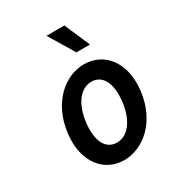

<svg xmlns="http://www.w3.org/2000/svg" viewBox="-174 -832 886 957"><g transform="rotate(-30 269.0 -353.5)"><path d="M85 -245C65 -82 153 12 263 12C374 12 485 -82 505 -245C525 -409 437 -503 326 -503C216 -503 105 -409 85 -245ZM191 -245C203 -344 250 -409 315 -409C380 -409 411 -344 399 -245C387 -147 340 -82 275 -82C210 -82 179 -147 191 -245ZM324 -573H402L339 -719H236Z"/></g></svg>

Font: Falling Sky
Style: CondObl
Weight: 400
Designer: Paul D. Hunt
Foundry: Adobe Systems Incorporated
Version: Version 1.02